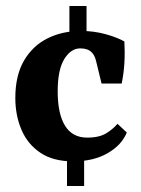

<svg xmlns="http://www.w3.org/2000/svg" viewBox="-20 -543 469 639"><path d="M260 -28V76H203V-28ZM211 -523H268V-411H211ZM31 -217Q31 -292 60 -341.5Q89 -391 138.5 -415.5Q188 -440 250 -440Q292 -440 330.5 -429.5Q369 -419 394 -405Q396 -368 394 -333.5Q392 -299 385 -265H318L300 -339Q297 -351 293.5 -357.5Q290 -364 285 -369Q272 -382 247 -382Q216 -382 194 -346.5Q172 -311 172 -239Q172 -164 196.5 -124.5Q221 -85 270 -85Q311 -85 334.5 -100Q358 -115 371 -131L402 -102Q385 -60 338 -33Q291 -6 223 -6Q157 -6 114.5 -34.5Q72 -63 51.5 -111Q31 -159 31 -217Z"/></svg>

Font: Rasa
Style: Regular
Weight: 400
Designer: Anna Giedrys (Yrsa+Rasa design), David Brezina (Yrsa art-direction, Rasa art-direction, design)
Foundry: Rosetta Type Foundry
Version: Version 2.004